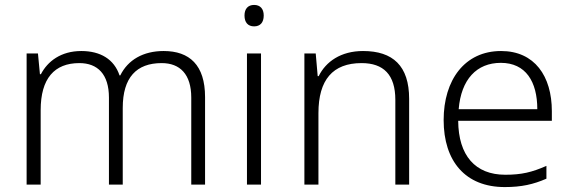

<svg xmlns="http://www.w3.org/2000/svg" viewBox="-20 -749 2315 779"><path d="M644 -542C561 -542 499 -506 468 -443H465C443 -509 387 -542 310 -542C227 -542 173 -500 146 -448H142L134 -532H88V0H145V-302C145 -431 201 -493 302 -493C376 -493 422 -448 422 -353V0H478V-311C478 -435 534 -493 636 -493C710 -493 756 -448 756 -353V0H812V-355C812 -485 749 -542 644 -542Z M1011 -729C986 -729 972 -713 972 -686C972 -658 986 -642 1011 -642C1036 -642 1050 -658 1050 -686C1050 -713 1036 -729 1011 -729ZM1039 -532H982V0H1039Z M1453 -542C1363 -542 1302 -499 1273 -440H1269L1261 -532H1215V0H1272V-290C1272 -425 1330 -493 1447 -493C1536 -493 1584 -446 1584 -344V0H1640V-348C1640 -482 1574 -542 1453 -542Z M2013 -542C1865 -542 1780 -424 1780 -262C1780 -95 1868 10 2028 10C2096 10 2144 -1 2197 -24V-76C2138 -50 2096 -40 2030 -40C1908 -40 1840 -118 1839 -259H2219V-298C2219 -440 2149 -542 2013 -542ZM2012 -494C2113 -494 2160 -418 2160 -306H1841C1851 -427 1914 -494 2012 -494Z"/></svg>

Font: Noto Sans Bengali Light
Style: Regular
Weight: 300
Designer: Jelle Bosma - Monotype Design Team
Foundry: Monotype Imaging Inc.
Version: Version 2.003